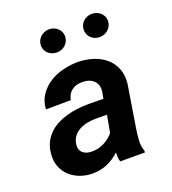

<svg xmlns="http://www.w3.org/2000/svg" viewBox="-136 -844 860 958"><g transform="rotate(-20 293.5 -365.5)"><path d="M341.8 0Q337.9 -12.7 337.2 -24.7Q336.4 -36.6 336.9 -49.3Q306.2 -20.5 269.8 -5.1Q233.4 10.3 190.4 9.8Q157.2 9.3 127.2 -1.7Q97.2 -12.7 75 -32.5Q52.7 -52.2 40.5 -80.6Q28.3 -108.9 29.8 -144Q31.2 -179.2 43.2 -206.1Q55.2 -232.9 74.7 -252.9Q94.2 -272.9 119.6 -286.4Q145 -299.8 173.8 -308.1Q202.6 -316.4 233.2 -319.8Q263.7 -323.2 293.5 -323.2L369.6 -322.3L376 -355Q378.9 -374 374.8 -389.2Q370.6 -404.3 360.6 -414.8Q350.6 -425.3 335.4 -430.9Q320.3 -436.5 301.3 -437Q267.1 -438 244.1 -421.6Q221.2 -405.3 214.4 -371.6L82 -370.6Q85 -414.6 106.9 -446.5Q128.9 -478.5 162.1 -499.3Q195.3 -520 235.6 -529.5Q275.9 -539.1 315.4 -538.6Q356.9 -537.6 394 -525.4Q431.2 -513.2 458.3 -490Q485.4 -466.8 499.3 -432.6Q513.2 -398.4 508.8 -353L472.2 -126Q467.8 -97.2 465.6 -67.1Q463.4 -37.1 473.6 -8.8L473.1 0ZM225.1 -94.7Q259.8 -93.8 290.3 -108.9Q320.8 -124 342.8 -150.4L359.4 -241.7L299.3 -242.2Q277.3 -242.2 254.9 -237.8Q232.4 -233.4 213.4 -223.4Q194.3 -213.4 181.2 -196.8Q168 -180.2 164.6 -154.8Q162.6 -139.6 166.5 -128.4Q170.4 -117.2 178.7 -109.9Q187 -102.5 199 -98.6Q210.9 -94.7 225.1 -94.7ZM167.5 -677.7Q167.5 -691.4 172.6 -702.9Q177.7 -714.4 186.5 -722.7Q195.3 -731 207 -735.8Q218.8 -740.7 231.9 -741.2Q244.6 -741.2 256.3 -737.1Q268.1 -732.9 277.1 -724.9Q286.1 -716.8 291.5 -705.8Q296.9 -694.8 296.9 -681.6Q296.9 -668 291.7 -656.7Q286.6 -645.5 277.8 -637Q269 -628.4 257.6 -623.8Q246.1 -619.1 232.9 -618.7Q219.7 -618.7 208 -622.8Q196.3 -627 187.3 -634.8Q178.2 -642.6 172.9 -653.6Q167.5 -664.6 167.5 -677.7ZM395 -677.7Q395 -691.4 399.9 -702.6Q404.8 -713.9 413.6 -722.4Q422.4 -731 434.1 -735.6Q445.8 -740.2 459 -740.7Q471.7 -740.7 483.4 -736.6Q495.1 -732.4 504.2 -724.6Q513.2 -716.8 518.8 -705.8Q524.4 -694.8 524.4 -681.6Q524.4 -668 519.3 -656.5Q514.2 -645 505.4 -636.5Q496.6 -627.9 484.9 -623Q473.1 -618.2 460 -617.7Q446.8 -617.7 435.1 -621.8Q423.3 -626 414.6 -634Q405.8 -642.1 400.4 -653.3Q395 -664.6 395 -677.7Z"/></g></svg>

Font: TypoPRO Roboto Mono
Style: Bold Italic
Weight: 700
Designer: Google
Version: Version 2.000986; 2015; ttfautohint (v1.3)